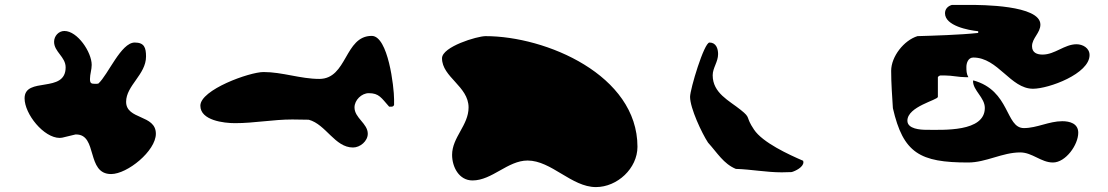

<svg xmlns="http://www.w3.org/2000/svg" viewBox="-20 -787 4506 781"><path d="M290 -240C378 -240 330 -79 432 -79C498 -79 614 -173 614 -243C614 -322 493 -299 493 -373C493 -439 574 -484 574 -557C574 -593 567 -614 528 -614C472 -614 420 -483 380 -447C378 -446 369 -446 367 -446C350 -446 346 -449 346 -466C346 -485 353 -504 353 -523C353 -575 295 -661 242 -661C218 -661 200 -640 200 -617C200 -576 247 -556 247 -513C247 -405 80 -477 80 -387C80 -323 158 -226 223 -226C226 -226 233 -227 233 -227C239 -228 281 -239 287 -240Z M1236 -300C1306 -281 1342 -187 1416 -187C1445 -187 1476 -213 1476 -243C1476 -285 1422 -307 1422 -350C1422 -380 1451 -408 1480 -408C1522 -408 1531 -389 1563 -353H1569C1575 -353 1580 -353 1583 -360V-383C1583 -432 1559 -641 1492 -641C1381 -641 1393 -466 1279 -466C1202 -466 1129 -494 1052 -494C995 -494 795 -422 795 -357C795 -297 891 -286 936 -286C1014 -286 1091 -301 1169 -301C1179 -301 1226 -300 1236 -300Z M2126 -134C2223 -134 2305 -26 2404 -26C2491 -26 2573 -102 2573 -190C2573 -482 2201 -640 1955 -640C1921 -640 1778 -597 1778 -550C1778 -473 1886 -436 1886 -350C1886 -277 1819 -229 1819 -157C1819 -108 1847 -53 1902 -53C1982 -53 2045 -134 2126 -134Z M2973 -100C3037 -98 3097 -86 3160 -86C3166 -86 3194 -87 3200 -87C3215 -91 3248 -107 3248 -127C3248 -128 3247 -132 3247 -133C3189 -158 3082 -207 3047 -260C3010 -315 3037 -305 2993 -340C2946 -378 2879 -408 2879 -481C2879 -511 2901 -535 2901 -567C2901 -589 2893 -614 2866 -614C2844 -614 2787 -424 2787 -393C2787 -347 2835 -245 2860 -207C2898 -165 2923 -121 2973 -100Z M3612 -347C3654 -164 3722 -126 3918 -126C3991 -126 4057 -167 4130 -167C4179 -167 4215 -126 4263 -126C4315 -126 4366 -198 4366 -247C4366 -285 4331 -294 4301 -294C4247 -294 4198 -266 4145 -266C4069 -266 4090 -419 3939 -460L3938 -457C3938 -419 3986 -390 3986 -348C3986 -249 3816 -259 3748 -259C3725 -259 3671 -262 3671 -296C3671 -354 3795 -380 3795 -393V-473C3795 -475 3802 -480 3805 -480H3824C3853 -480 3880 -473 3909 -473H3919C3911 -487 3911 -500 3911 -515C3911 -530 3918 -553 3939 -553C4040 -553 4090 -426 4182 -426C4246 -426 4412 -487 4412 -563C4412 -592 4384 -607 4359 -607C4310 -607 4271 -565 4221 -565C4199 -565 4178 -572 4178 -599C4178 -632 4212 -653 4212 -687C4212 -767 3967 -767 3925 -767H3852C3835 -762 3824 -750 3824 -733C3824 -682 3919 -664 3959 -660V-653C3884 -645 3779 -642 3712 -640C3657 -623 3605 -557 3605 -499C3605 -448 3609 -396 3612 -347Z"/></svg>

Font: CISF Camouflage Kit
Style: Ste
Weight: 400
Designer: Robert Jablonski, Jasper
Foundry: Cannot Into Space Fonts
Version: Version 1.27